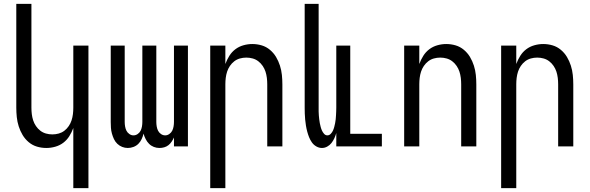

<svg xmlns="http://www.w3.org/2000/svg" viewBox="-20 -755 3040 990"><path d="M358 215V-95Q350 -73 337.5 -53Q325 -33 306.5 -19Q288 -5 265 1.5Q242 8 219 8Q194 8 170.5 1Q147 -6 128 -22Q109 -38 96.5 -59Q84 -80 76.5 -103.5Q69 -127 66.5 -151.5Q64 -176 64 -200V-735H142V-200Q142 -183 144 -166.5Q146 -150 151 -134.5Q156 -119 165.5 -105Q175 -91 188 -81Q201 -71 217 -66.5Q233 -62 250 -62Q267 -62 283 -66.5Q299 -71 312 -81Q325 -91 334.5 -105Q344 -119 349 -134.5Q354 -150 356 -166.5Q358 -183 358 -200V-520H436V215Z M639 8Q624 8 610 2.5Q596 -3 585 -13.5Q574 -24 567.5 -38Q561 -52 557 -66.5Q553 -81 552 -96Q551 -111 551 -126V-520H623V-126Q623 -115 625 -103Q627 -91 632 -81Q637 -71 647 -64Q657 -57 668 -57Q680 -57 690 -64Q700 -71 705 -81Q710 -91 712 -103Q714 -115 714 -126V-520H786V-126Q786 -115 788 -103Q790 -91 795 -81Q800 -71 810 -64Q820 -57 832 -57Q843 -57 853 -64Q863 -71 868 -81Q873 -91 875 -103Q877 -115 877 -126V-520H949V0H877V-46Q872 -35 865 -24.5Q858 -14 848.5 -6.5Q839 1 827 4.5Q815 8 802 8Q787 8 773 2.5Q759 -3 748.5 -13.5Q738 -24 731 -38Q724 -52 720 -66Q717 -52 710.5 -38Q704 -24 693.5 -13.5Q683 -3 668.5 2.5Q654 8 639 8Z M1064 215V-520H1142V-425Q1150 -447 1162.5 -467Q1175 -487 1193.5 -501Q1212 -515 1235 -521.5Q1258 -528 1281 -528Q1306 -528 1329.5 -521Q1353 -514 1372 -498Q1391 -482 1403.5 -461Q1416 -440 1423.5 -416.5Q1431 -393 1433.5 -368.5Q1436 -344 1436 -320V0H1358V-320Q1358 -337 1356 -353.5Q1354 -370 1349 -385.5Q1344 -401 1334.5 -415Q1325 -429 1312 -439Q1299 -449 1283 -453.5Q1267 -458 1250 -458Q1233 -458 1217 -453.5Q1201 -449 1188 -439Q1175 -429 1165.5 -415Q1156 -401 1151 -385.5Q1146 -370 1144 -353.5Q1142 -337 1142 -320V215Z M1640 8Q1625 8 1611 0Q1597 -8 1588 -21Q1579 -34 1573.5 -48Q1568 -62 1564 -77Q1560 -92 1557.5 -107.5Q1555 -123 1553.5 -138.5Q1552 -154 1551.5 -169.5Q1551 -185 1551 -200V-735H1623V-200Q1623 -190 1623 -180Q1623 -170 1624 -160Q1625 -150 1626 -140Q1627 -130 1629 -120Q1631 -110 1633.5 -100.5Q1636 -91 1640 -82Q1644 -73 1651 -65Q1658 -57 1668 -57Q1678 -57 1685.5 -65Q1693 -73 1697 -82Q1701 -91 1703.5 -100.5Q1706 -110 1708 -120Q1710 -130 1711 -140Q1712 -150 1712.5 -160Q1713 -170 1713.5 -180Q1714 -190 1714 -200V-520H1786V-65H1949V0H1714V-69Q1710 -55 1704 -42Q1698 -29 1689 -17.5Q1680 -6 1667 1Q1654 8 1640 8Z M2064 0V-520H2142V-425Q2150 -447 2162.5 -467Q2175 -487 2193.5 -501Q2212 -515 2235 -521.5Q2258 -528 2281 -528Q2306 -528 2329.5 -521Q2353 -514 2372 -498Q2391 -482 2403.5 -461Q2416 -440 2423.5 -416.5Q2431 -393 2433.5 -368.5Q2436 -344 2436 -320V0H2358V-320Q2358 -337 2356 -353.5Q2354 -370 2349 -385.5Q2344 -401 2334.5 -415Q2325 -429 2312 -439Q2299 -449 2283 -453.5Q2267 -458 2250 -458Q2233 -458 2217 -453.5Q2201 -449 2188 -439Q2175 -429 2165.5 -415Q2156 -401 2151 -385.5Q2146 -370 2144 -353.5Q2142 -337 2142 -320V0Z M2564 215V-520H2642V-425Q2650 -447 2662.5 -467Q2675 -487 2693.5 -501Q2712 -515 2735 -521.5Q2758 -528 2781 -528Q2806 -528 2829.5 -521Q2853 -514 2872 -498Q2891 -482 2903.5 -461Q2916 -440 2923.5 -416.5Q2931 -393 2933.5 -368.5Q2936 -344 2936 -320V0H2858V-320Q2858 -337 2856 -353.5Q2854 -370 2849 -385.5Q2844 -401 2834.5 -415Q2825 -429 2812 -439Q2799 -449 2783 -453.5Q2767 -458 2750 -458Q2733 -458 2717 -453.5Q2701 -449 2688 -439Q2675 -429 2665.5 -415Q2656 -401 2651 -385.5Q2646 -370 2644 -353.5Q2642 -337 2642 -320V215Z"/></svg>

Font: Iosevka Term Curly
Style: Regular
Weight: 400
Designer: Belleve Invis
Foundry: Belleve Invis
Version: Version 32.3.0